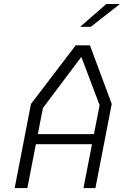

<svg xmlns="http://www.w3.org/2000/svg" viewBox="-20 -962 660 982"><path d="M55 0H120L163.5 -224.5H450.5L407 0H468L551.5 -430.5L440 -730H367L138.5 -430.5ZM173.5 -276 199.5 -409.5 396 -671 489.5 -424 460.5 -276ZM390 -825 523.5 -941.5H593.5L444.5 -825Z"/></svg>

Font: Monaspace Krypton ExtraLight
Style: Italic
Weight: 200
Italic angle: -11°
Designer: Riley Cran & the Lettermatic Team
Foundry: Lettermatic
Version: Version 1.101 (Monaspace Krypton)